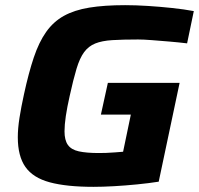

<svg xmlns="http://www.w3.org/2000/svg" viewBox="-20 -716 771 744"><path d="M342 8Q238 8 173 -9.5Q108 -27 78.5 -69Q49 -111 49 -184Q49 -218 55.5 -259.5Q62 -301 73 -351Q91 -434 111 -493.5Q131 -553 159 -592.5Q187 -632 227.5 -654.5Q268 -677 326 -686.5Q384 -696 465 -696Q506 -696 553 -693Q600 -690 647 -685Q694 -680 731 -673L705 -548Q672 -552 636 -555Q600 -558 568 -560.5Q536 -563 515 -563Q455 -563 415 -560.5Q375 -558 349 -547.5Q323 -537 306 -514Q289 -491 276.5 -449.5Q264 -408 250 -344Q240 -300 235 -266Q230 -232 230 -207Q230 -173 243 -154.5Q256 -136 285.5 -129.5Q315 -123 363 -123Q375 -123 391.5 -123.5Q408 -124 425.5 -125.5Q443 -127 457 -128L487 -272H371L398 -395H676L595 -12Q557 -6 511.5 -1.5Q466 3 422 5.5Q378 8 342 8Z"/></svg>

Font: Saira SemiExpanded
Style: Bold Italic
Weight: 700
Width: 6
Italic angle: -12°
Designer: Hector Gatti with collaboration of the Omnibus-Type team
Foundry: Omnibus-Type
Version: Version 1.101